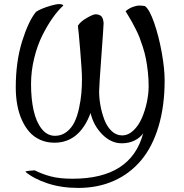

<svg xmlns="http://www.w3.org/2000/svg" viewBox="-20 -692 898 939"><path d="M57.1 -264.2Q57.1 -390.1 87.9 -489Q118.7 -587.9 155.8 -633.8Q179.2 -649.9 229.5 -664.6Q279.8 -679.2 290 -665Q264.6 -642.6 238.3 -605.5Q211.9 -568.4 187.3 -519.3Q162.6 -470.2 147.2 -407.2Q131.8 -344.2 131.8 -280.8Q131.8 -208 144.5 -151.6Q157.2 -95.2 184.1 -61.5Q210.9 -27.8 249 -27.8Q281.2 -27.8 305.7 -46.9Q330.1 -65.9 344 -94.5Q357.9 -123 366.5 -162.4Q375 -201.7 377.9 -235.8Q380.9 -270 380.9 -306.2Q380.9 -342.3 372.3 -445.6Q363.8 -548.8 360.8 -565.9Q373.5 -586.9 404.8 -604.5Q436 -622.1 446.8 -622.1Q456.1 -622.1 462.9 -619.6Q469.7 -617.2 473.4 -614.5Q477.1 -611.8 480 -606.2Q482.9 -600.6 483.6 -597.7Q484.4 -594.7 485.6 -587.9Q486.8 -581.1 486.8 -580.1Q486.8 -566.9 475.8 -418Q464.8 -269 464.8 -245.1Q464.8 -211.9 471.2 -176.5Q477.5 -141.1 490.2 -107.2Q502.9 -73.2 525.6 -51.5Q548.3 -29.8 577.1 -29.8Q606.9 -29.8 632.3 -53.7Q657.7 -77.6 673.6 -114.3Q689.5 -150.9 698.2 -192.1Q707 -233.4 707 -270Q707 -306.2 703.1 -341.1Q699.2 -376 693.8 -403.6Q688.5 -431.2 679.2 -460.2Q669.9 -489.3 662.6 -508.1Q655.3 -526.9 643.3 -550.5Q631.3 -574.2 625 -585.2Q618.7 -596.2 607.7 -614.7Q596.7 -633.3 594.2 -637.2Q610.4 -650.9 629.2 -658Q647.9 -665 662.4 -664.8Q676.8 -664.6 689 -662.1Q710.9 -646.5 733.9 -580.6Q756.8 -514.6 771 -435.5Q785.2 -356.4 785.2 -298.8Q785.2 -172.4 755.1 -72.8Q725.1 26.9 669.7 92.5Q614.3 158.2 536.4 192.6Q458.5 227.1 362.8 227.1Q279.8 227.1 212.2 204.6Q144.5 182.1 104 147.9Q106.4 145 123.5 143.1Q140.6 141.1 149.9 141.1Q187.5 160.2 230 171.1Q272.5 182.1 335 182.1Q621.6 182.1 680.2 -40Q665.5 -18.6 638.2 -4.9Q610.8 8.8 575.2 8.8Q523.4 8.8 480.5 -34.4Q437.5 -77.6 422.9 -139.2Q368.7 5.9 246.1 5.9Q208 5.9 176.5 -8.3Q145 -22.5 123.3 -47.4Q101.6 -72.3 86.4 -106.4Q71.3 -140.6 64.2 -180.4Q57.1 -220.2 57.1 -264.2Z"/></svg>

Font: Crimson
Style: Roman
Weight: 400
Version: Version 0.8